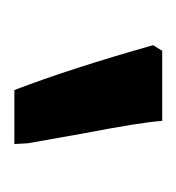

<svg xmlns="http://www.w3.org/2000/svg" viewBox="-9 -846 251 274"><g transform="rotate(90 117.0 -708.5)"><path d="M108 -603Q77 -684 44 -801L52 -814H152Q154 -784 170 -701L184 -622L185 -603Z"/></g></svg>

Font: Noto Serif Armenian SmBd Narrow
Style: Regular
Weight: 600
Width: 4
Designer: Monotype Design team
Foundry: Monotype Imaging Inc.
Version: Version 1.000